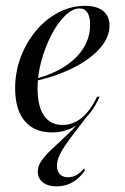

<svg xmlns="http://www.w3.org/2000/svg" viewBox="-20 -446 430 663"><path d="M175.8 197.6Q146 197.6 128.2 183.9Q110.5 170.2 110.5 146.8Q110.5 127.4 123.4 108.9Q136.3 90.3 159.3 69Q182.3 47.6 213.3 18.1Q244.4 -11.3 279 -52.4L289.5 -55.6Q249.2 -4 224.2 29.4Q199.2 62.9 187.9 85.1Q176.6 107.3 176.6 125.8Q176.6 145.2 186.7 155.6Q196.8 166.1 215.3 166.1Q230.6 166.1 243.5 158.9Q256.5 151.6 270.2 135.5L273.4 142.7Q254 170.2 229.8 183.9Q205.6 197.6 175.8 197.6ZM159.7 11.3Q98.4 11.3 65.3 -28.2Q32.3 -67.7 32.3 -141.1Q32.3 -197.6 51.6 -248.8Q71 -300 104.4 -339.9Q137.9 -379.8 181.5 -402.8Q225 -425.8 273.4 -425.8Q314.5 -425.8 336.3 -408.1Q358.1 -390.3 358.1 -357.3Q358.1 -317.7 326.2 -280.6Q294.4 -243.5 237.5 -214.1Q180.6 -184.7 104.8 -166.9V-174.2Q165.3 -191.1 206.5 -218.5Q247.6 -246 269.4 -281.9Q291.1 -317.7 291.1 -360.5Q291.1 -387.9 281.9 -402.4Q272.6 -416.9 254.8 -416.9Q230.6 -416.9 204.8 -391.9Q179 -366.9 157.7 -325.8Q136.3 -284.7 123 -236.3Q109.7 -187.9 109.7 -140.3Q109.7 -79 131.9 -46.8Q154 -14.5 196 -14.5Q231.5 -14.5 261.3 -38.3Q291.1 -62.1 315.3 -112.1H324.2Q296.8 -51.6 254.8 -20.2Q212.9 11.3 159.7 11.3Z"/></svg>

Font: Playfair 144pt
Style: Italic
Weight: 400
Italic angle: -15.6°
Designer: Claus Eggers Sørensen
Foundry: Claus Eggers Sørensen
Version: Version 2.001;gftools[0.9.30]